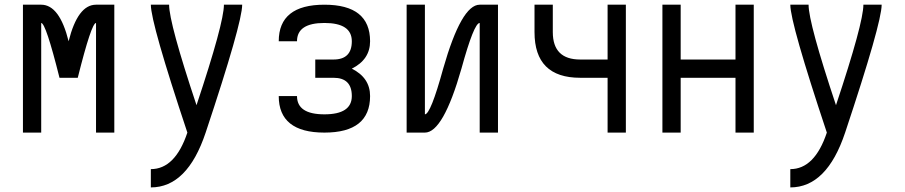

<svg xmlns="http://www.w3.org/2000/svg" viewBox="-20 -567 3868 821"><path d="M78.1 0V-546.9H156.2Q234.4 -546.9 273.4 -390.6Q312.5 -546.9 390.6 -546.9H468.8V0H390.6V-468.8Q371.1 -468.8 312.5 -234.4H234.4Q175.8 -468.8 156.2 -468.8V0Z M625 156.2Q729 156.2 781.2 0Q625 -468.8 625 -546.9H703.1Q703.1 -468.8 820.3 -117.2Q937.5 -468.8 937.5 -546.9H1015.6Q1015.6 -468.8 859.4 0Q781.2 234.4 625 234.4Z M1171.9 -156.2H1250Q1250 -78.1 1367.2 -78.1Q1484.4 -78.1 1484.4 -156.2Q1484.4 -234.4 1406.2 -234.4H1328.1V-312.5H1406.2Q1484.4 -312.5 1484.4 -390.6Q1484.4 -468.8 1367.2 -468.8Q1250 -468.8 1250 -390.6H1171.9Q1171.9 -546.9 1367.2 -546.9Q1562.5 -546.9 1562.5 -390.6Q1562.5 -312.5 1484.4 -273.4Q1562.5 -234.4 1562.5 -156.2Q1562.5 0 1367.2 0Q1171.9 0 1171.9 -156.2Z M1718.8 0V-78.1V-546.9H1796.9V-78.1Q1821.3 -78.1 1875 -273.4Q1953.1 -546.9 2031.2 -546.9H2109.4V-468.8V0H2031.2V-468.8Q2006.8 -468.8 1953.1 -273.4Q1875 0 1796.9 0Z M2265.6 -429.7V-546.9H2343.8V-429.7Q2343.8 -312.5 2460.9 -312.5H2578.1V-546.9H2656.2V0H2578.1V-234.4H2460.9Q2265.6 -234.4 2265.6 -429.7Z M2812.5 0V-546.9H2890.6V-312.5H3125V-546.9H3203.1V0H3125V-234.4H2890.6V0Z M3359.4 156.2Q3463.4 156.2 3515.6 0Q3359.4 -468.8 3359.4 -546.9H3437.5Q3437.5 -468.8 3554.7 -117.2Q3671.9 -468.8 3671.9 -546.9H3750Q3750 -468.8 3593.8 0Q3515.6 234.4 3359.4 234.4Z"/></svg>

Font: Luculent
Style: Regular
Weight: 400
Monospace: yes
Designer: Andrew Kensler
Version: Version 1.0.0-845fa02f9341